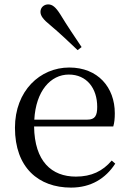

<svg xmlns="http://www.w3.org/2000/svg" viewBox="-20 -838 586 873"><path d="M351 -624C319 -672 286 -720 254 -773C233 -806 218 -818 199 -818C181 -818 164 -805 164 -784C164 -766 177 -749 208 -724C252 -687 292 -649 333 -610ZM303 15C393 15 460 -26 504 -94L488 -108C447 -60 396 -35 325 -35C215 -35 137 -104 135 -263H495C500 -279 502 -299 502 -323C502 -441 425 -531 295 -531C162 -531 48 -425 48 -257C48 -76 155 15 303 15ZM136 -294C143 -424 210 -499 293 -499C374 -499 422 -437 422 -352C422 -312 412 -294 377 -294Z"/></svg>

Font: Harano Aji Mincho KR
Style: Regular
Weight: 400
Foundry: Masamichi Hosoda
Version: HaranoAjiMinchoKR-Regular version 20230610;ttx 4.39.4